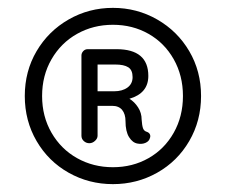

<svg xmlns="http://www.w3.org/2000/svg" viewBox="-20 -727 574 488"><path d="M491 -483Q491 -420 461 -368.5Q431 -317 379.5 -288Q328 -259 267 -259Q206 -259 154.5 -288Q103 -317 73 -368.5Q43 -420 43 -483Q43 -546 73 -597Q103 -648 154.5 -677.5Q206 -707 267 -707Q328 -707 379.5 -677.5Q431 -648 461 -597Q491 -546 491 -483ZM445 -483Q445 -535 421.5 -576.5Q398 -618 357.5 -641Q317 -664 267 -664Q217 -664 176 -641Q135 -618 111 -576.5Q87 -535 87 -483Q87 -431 111 -389.5Q135 -348 176 -325Q217 -302 267 -302Q317 -302 357.5 -325Q398 -348 421.5 -389.5Q445 -431 445 -483ZM361 -376Q359 -368 350 -364Q341 -360 330 -362Q317 -364 308 -378.5Q299 -393 299 -419Q299 -437 290.5 -447.5Q282 -458 265 -458H228V-382Q228 -375 221.5 -369Q215 -363 207 -363Q199 -363 193 -368.5Q187 -374 187 -382V-586Q187 -592 191.5 -597Q196 -602 203 -602H276Q357 -602 357 -534Q357 -490 309 -476Q322 -468 331 -454Q340 -440 340 -423Q341 -408 343.5 -401Q346 -394 353 -392Q359 -390 361 -385.5Q363 -381 361 -376ZM317 -531Q317 -549 306 -556Q295 -563 273 -563H228V-495H270Q291 -495 304 -504.5Q317 -514 317 -531Z"/></svg>

Font: Quicksand
Style: Regular
Weight: 400
Designer: Andrew Paglinawan
Foundry: Andrew Paglinawan
Version: Version 3.000